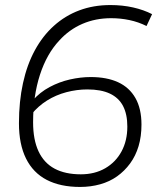

<svg xmlns="http://www.w3.org/2000/svg" viewBox="-20 -730 626 760"><path d="M297 10Q219 10 165 -18Q111 -46 83 -102.5Q55 -159 55 -242Q55 -328 71 -401Q87 -474 118 -531Q149 -588 193.5 -628Q238 -668 294 -689Q350 -710 417 -710Q465 -710 507 -700.5Q549 -691 582 -674L560 -627Q528 -643 492.5 -650.5Q457 -658 420 -658Q358 -658 306 -635.5Q254 -613 215 -570Q165 -517 138 -433.5Q111 -350 111 -246Q111 -177 132.5 -131Q154 -85 196 -62.5Q238 -40 300 -40Q355 -40 396.5 -64Q438 -88 461 -130.5Q484 -173 484 -229Q484 -278 467 -310.5Q450 -343 415 -359.5Q380 -376 326 -376Q284 -376 242.5 -365Q201 -354 166 -332Q131 -310 105 -278L109 -332Q138 -365 176.5 -385.5Q215 -406 257 -415.5Q299 -425 339 -425Q403 -425 447.5 -404.5Q492 -384 516 -342Q540 -300 540 -237Q540 -190 528.5 -151.5Q517 -113 495 -83Q473 -53 443.5 -32Q414 -11 376.5 -0.5Q339 10 297 10Z"/></svg>

Font: Georama Light
Style: Italic
Weight: 300
Italic angle: -9°
Designer: Jean-Baptiste Levee
Foundry: Production Type
Version: Version 1.001